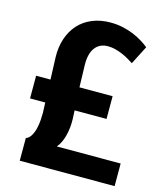

<svg xmlns="http://www.w3.org/2000/svg" viewBox="-109 -801 745 882"><g transform="rotate(15 263.5 -360.5)"><path d="M403.8 -288.6H252L253.9 -246.1Q254.4 -227.1 252.4 -207.5Q250.5 -188 245.8 -169.7Q241.2 -151.4 233.9 -135.5Q226.6 -119.6 215.8 -107.4H519.5V0H68.4V-107.4Q83.5 -113.3 92.8 -129.2Q102.1 -145 106.7 -164.3Q111.3 -183.6 112.8 -203.9Q114.3 -224.1 114.3 -239.3L112.3 -288.6H40V-396.5H108.4L104.5 -501Q103 -550.3 116.7 -590.8Q130.4 -631.3 156.7 -660.4Q183.1 -689.5 221.4 -705.3Q259.8 -721.2 308.1 -721.2Q339.8 -721.2 367.9 -714.8Q396 -708.5 419.7 -698.5Q443.4 -688.5 462.4 -676.5Q481.4 -664.6 494.6 -653.8L449.7 -565.9Q438.5 -573.2 424.3 -581.5Q410.2 -589.8 394 -596.7Q377.9 -603.5 360.1 -608.2Q342.3 -612.8 324.7 -612.8Q284.2 -612.8 262.9 -583.5Q241.7 -554.2 243.2 -501L246.1 -396.5H403.8Z"/></g></svg>

Font: Ufes Sans
Style: Bold
Weight: 700
Designer: Ricardo Esteves & Filipe Motta
Foundry: ProDesignUfes - Ricardo Esteves, Filipe Motta (This is a derivative work, based on Roboto family, by Christian Robertson
Version: Version 2.0